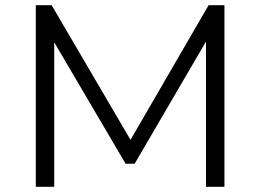

<svg xmlns="http://www.w3.org/2000/svg" viewBox="-20 -720 1003 740"><path d="M118 0H189V-557L464 -89H499L774 -560V0H845V-700H784L483 -181L179 -700H118Z"/></svg>

Font: Malon Grotesk
Style: Regular
Weight: 400
Designer: Julieta Ulanovsky
Foundry: Julieta Ulanovsky
Version: Version 7.200